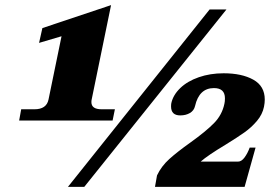

<svg xmlns="http://www.w3.org/2000/svg" viewBox="-20 -732 1076 752"><path d="M63 -304H115Q162 -304 170 -342L221 -590L133 -564L146 -622L415 -712L339 -342Q338 -338 338 -332Q338 -304 378 -304H430L421 -260H55ZM801 -695H867L310 0H246ZM595 -45Q612 -81 643 -109Q674 -137 726 -174Q786 -217 818 -249.5Q850 -282 859 -326Q861 -334 861 -347Q861 -387 818 -387Q760 -387 744 -317Q740 -299 724 -289.5Q708 -280 686 -280Q650 -280 650 -315Q650 -323 651 -328Q658 -360 686 -387Q714 -414 758.5 -429.5Q803 -445 856 -445Q927 -445 972 -420Q1017 -395 1017 -342Q1017 -329 1014 -314Q1008 -284 986.5 -258.5Q965 -233 937.5 -213.5Q910 -194 863 -165Q793 -123 766 -99H912Q926 -99 938 -115.5Q950 -132 958 -154H981L938 0H587Z"/></svg>

Font: Taviraj ExtraBold
Style: Italic
Weight: 800
Italic angle: -12°
Designer: Katatrad Team
Foundry: CadsonDemak
Version: Version 1.001